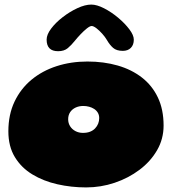

<svg xmlns="http://www.w3.org/2000/svg" viewBox="-20 -787 782 838"><path d="M356 31Q291 31 230.2 17.2Q169.5 3.5 121.2 -25.8Q73 -55 44.8 -101.5Q16.5 -148 16.5 -214Q16.5 -286.5 43.2 -343Q70 -399.5 117.2 -438.8Q164.5 -478 227 -498.2Q289.5 -518.5 361.5 -518.5Q433 -518.5 493.8 -501Q554.5 -483.5 599.5 -448.5Q644.5 -413.5 669.2 -361.2Q694 -309 694 -239Q694 -180.5 665.5 -131.2Q637 -82 588.8 -45.8Q540.5 -9.5 480.2 10.8Q420 31 356 31ZM342 -207Q360 -207 373.2 -212.2Q386.5 -217.5 395.2 -226.8Q404 -236 408.5 -247.5Q413 -259 413 -271.5Q413 -285 407 -295Q401 -305 391 -311.5Q381 -318 368.8 -321.2Q356.5 -324.5 343.5 -324.5Q325 -324.5 310 -317.5Q295 -310.5 286.2 -297.5Q277.5 -284.5 277.5 -266.5Q277.5 -249.5 286 -236Q294.5 -222.5 309.2 -214.8Q324 -207 342 -207ZM233.5 -563.5Q183.5 -563.5 183.5 -614Q183.5 -636 203.2 -662.2Q223 -688.5 253.8 -712.2Q284.5 -736 318 -751.5Q351.5 -767 378.5 -767Q402.5 -767 434.2 -750.8Q466 -734.5 495.5 -709.8Q525 -685 544.5 -659.2Q564 -633.5 564 -614Q564 -591 551 -578Q538 -565 516 -565Q488.5 -565 473.5 -578.2Q458.5 -591.5 446.5 -612.5Q439 -625.5 426.2 -639.8Q413.5 -654 400.8 -663.8Q388 -673.5 380 -673.5Q372.5 -673.5 359 -662.8Q345.5 -652 331.5 -637.2Q317.5 -622.5 307.5 -610Q292 -590.5 276 -577Q260 -563.5 233.5 -563.5Z"/></svg>

Font: Gluten Black
Style: Regular
Weight: 900
Designer: Tyler Finck
Foundry: Etcetera Type Company
Version: Version 1.300